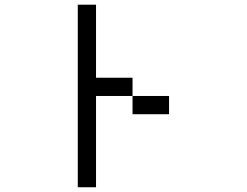

<svg xmlns="http://www.w3.org/2000/svg" viewBox="-20 -789 1040 809"><path d="M307.7 -769.2H384.6V-461.5H538.5V-384.6H692.3V-307.7H538.5V-384.6H384.6V0H307.7Z"/></svg>

Font: Mintsoda - Lime Green 13x16
Style: Regular
Weight: 400
Designer: Mintsoda-15
Version: Version 1.0